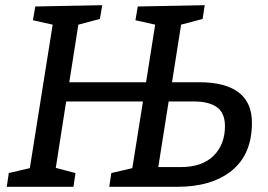

<svg xmlns="http://www.w3.org/2000/svg" viewBox="-20 -720 1033 740"><path d="M6 0 14 -53 95 -72 183 -625 107 -642 116 -695 374 -700 365 -647 282 -625 247 -403H543L578 -625L502 -642L511 -695L769 -700L761 -647L678 -625L643 -403H749Q848 -403 899.5 -364Q951 -325 951 -247Q951 -126 874 -63Q797 0 663 0H401L409 -53L490 -72L531 -329H235L195 -73L271 -53L263 0ZM726 -329H630L590 -76H676Q759 -76 803 -119.5Q847 -163 847 -234Q847 -284 816.5 -306.5Q786 -329 726 -329Z"/></svg>

Font: Bitter Medium
Style: Italic
Weight: 500
Italic angle: -9°
Designer: Sol Matas, and Bitter project Authors
Foundry: Sol Matas
Version: Version 2.001